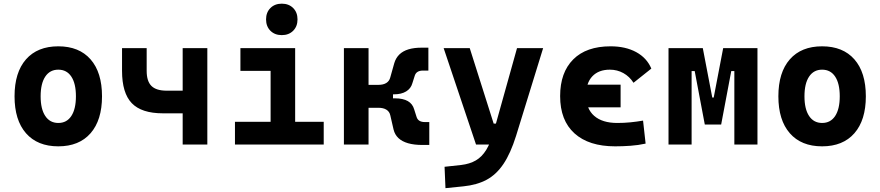

<svg xmlns="http://www.w3.org/2000/svg" viewBox="-20 -776 4728 1031"><path d="M293 9.8Q181.2 9.8 119.6 -60.5Q58.1 -130.9 58.1 -258.8Q58.1 -387.2 119.6 -457.3Q181.2 -527.3 293 -527.3Q404.8 -527.3 466.3 -457.3Q527.8 -387.2 527.8 -258.8Q527.8 -130.9 466.3 -60.5Q404.8 9.8 293 9.8ZM293.2 -115.7Q338.4 -115.7 363 -153.1Q387.7 -190.5 387.7 -258.9Q387.7 -327.6 363 -364.7Q338.4 -401.9 293 -401.9Q248 -401.9 223.1 -364.7Q198.2 -327.5 198.2 -258.8Q198.2 -190.4 223.1 -153.1Q248 -115.7 293.2 -115.7Z M854.5 -167.5Q740.2 -167.5 687.7 -221.9Q635.3 -276.4 635.3 -395.5V-517.6H767.6V-395.5Q767.6 -339.8 793.2 -314.5Q818.8 -289.1 875 -289.1H989.3V-167.5ZM960.9 0V-517.6H1093.3V0Z M1433.1 0V-488.3H1564.9V0ZM1241.7 0V-122.1H1442.9V0ZM1555.2 0V-122.1H1718.3V0ZM1271 -395.5V-517.6H1564.9V-395.5ZM1493.2 -587.4Q1455.6 -587.4 1432.1 -610.8Q1408.7 -634.3 1408.7 -671.9Q1408.7 -709.5 1432.1 -732.9Q1455.6 -756.3 1493.2 -756.3Q1530.8 -756.3 1554.2 -732.9Q1577.6 -709.5 1577.6 -671.9Q1577.6 -634.3 1554.2 -610.8Q1530.8 -587.4 1493.2 -587.4Z M2019.5 -269.5 2011.2 -320.3Q2038.6 -320.3 2054.7 -330.6Q2070.8 -340.8 2075.7 -360.4L2097.2 -437Q2105.5 -464.8 2124.5 -483.4Q2143.6 -502 2173.3 -511Q2203.1 -520 2242.7 -520H2280.3V-397H2251Q2233.9 -397 2222.9 -390.4Q2211.9 -383.8 2207.5 -370.6L2194.3 -329.1Q2186.5 -300.8 2161.1 -285.2Q2135.7 -269.5 2095.7 -269.5ZM1826.7 0V-517.6H1959V0ZM1951.7 -197.3V-320.3H2090.3V-197.3ZM2247.6 2.4Q2203.6 2.4 2171.4 -6.8Q2139.2 -16.1 2119.6 -34.4Q2100.1 -52.7 2093.3 -80.6L2075.7 -157.2Q2071.3 -176.8 2054.9 -187Q2038.6 -197.3 2011.2 -197.3L2019.5 -248H2100.6Q2187.5 -248 2204.1 -188.5L2217.3 -147Q2221.7 -133.8 2232.7 -127.2Q2243.7 -120.6 2260.7 -120.6H2285.2V2.4Z M2372.1 234.4 2367.2 119.6 2456.5 109.9Q2502.4 104.5 2535.2 85.4Q2567.9 66.4 2591.1 28.6Q2614.3 -9.3 2631.3 -70.3L2756.3 -517.6H2896.5L2751 -45.9Q2721.7 47.4 2683.6 104.2Q2645.5 161.1 2593.3 189.2Q2541 217.3 2468.3 224.6ZM2536.1 0 2362.3 -517.6H2502.4L2630.9 -112.3H2654.3V0Z M3283.2 9.8Q3142 9.8 3064.9 -59.8Q2987.8 -129.4 2987.8 -259.8Q2987.8 -386.7 3058.1 -457Q3128.3 -527.3 3258.8 -527.3Q3339.1 -527.3 3396.4 -496.1Q3453.6 -464.8 3477.5 -407.7L3381.8 -331.5Q3360.5 -365.1 3327.4 -383.5Q3294.2 -401.9 3254.9 -401.9Q3194.5 -401.9 3160.7 -366.2Q3127 -330.5 3127 -264.6Q3127 -191.9 3170.7 -153.8Q3214.4 -115.7 3294.9 -115.7Q3330.1 -115.7 3364.9 -119.1Q3399.8 -122.6 3433.1 -128.4L3446.8 -4.9Q3407.1 3.9 3365.2 6.8Q3323.2 9.8 3283.2 9.8ZM3034.7 -199.7V-321.3H3312.5V-199.7Z M3800.3 -107.4 3806.6 -252.4H3812.5L3863.3 -517.6H3939V-394.5H3906.7L3852.5 -107.4ZM3569.8 0V-517.6H3693.8V0ZM3764.6 -107.4 3710.4 -394.5H3678.2V-517.6H3753.9L3804.7 -252.4H3808.6L3814.5 -107.4ZM3923.3 0V-517.6H4047.4V0Z M4394.5 9.8Q4282.7 9.8 4221.2 -60.5Q4159.7 -130.9 4159.7 -258.8Q4159.7 -387.2 4221.2 -457.3Q4282.7 -527.3 4394.5 -527.3Q4506.4 -527.3 4567.9 -457.3Q4629.4 -387.2 4629.4 -258.8Q4629.4 -130.9 4567.9 -60.5Q4506.4 9.8 4394.5 9.8ZM4394.8 -115.7Q4439.9 -115.7 4464.6 -153.1Q4489.3 -190.5 4489.3 -258.9Q4489.3 -327.6 4464.6 -364.7Q4440 -401.9 4394.5 -401.9Q4349.6 -401.9 4324.7 -364.7Q4299.8 -327.5 4299.8 -258.8Q4299.8 -190.4 4324.7 -153.1Q4349.6 -115.7 4394.8 -115.7Z"/></svg>

Font: Cascadia Mono
Style: Regular
Weight: 400
Monospace: yes
Designer: Aaron Bell
Foundry: Saja Typeworks
Version: Version 2102.003